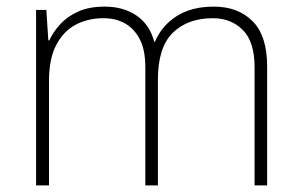

<svg xmlns="http://www.w3.org/2000/svg" viewBox="-20 -560 909 580"><path d="M626 -540Q699 -540 743 -496Q787 -452 787 -359V0H749V-357Q749 -434 713.5 -469.5Q678 -505 623 -505Q547 -505 502 -461Q457 -417 457 -319V0H419V-357Q419 -409 402.5 -441Q386 -473 358 -489Q330 -505 293 -505Q245 -505 208 -485Q171 -465 149.5 -423.5Q128 -382 128 -315V0H89V-530H120L126 -438H129Q141 -464 162 -487Q183 -510 216 -525Q249 -540 296 -540Q353 -540 392.5 -513Q432 -486 446 -434H448Q469 -483 514 -511.5Q559 -540 626 -540Z"/></svg>

Font: Noto Sans Armenian ExtraLight
Style: Regular
Weight: 250
Designer: Monotype Design Team
Foundry: Monotype Imaging Inc.
Version: Version 2.007